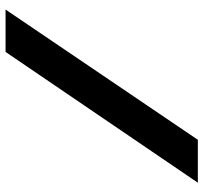

<svg xmlns="http://www.w3.org/2000/svg" viewBox="-40 -674 714 673"><g transform="rotate(90 316.5 -337.0)"><path d="M13 0H161.5L620 -674H469.5Z"/></g></svg>

Font: Anybody ExtraExpanded SemiBold
Style: Regular
Weight: 600
Width: 8
Version: Version 1.113;gftools[0.9.25]